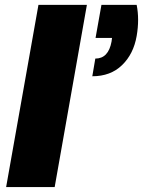

<svg xmlns="http://www.w3.org/2000/svg" viewBox="-20 -760 581 780"><path d="M392.1 -740.2H535.2Q546.9 -681.2 535.2 -613.8Q522.5 -540.5 475.8 -495.4Q429.2 -450.2 355 -450.2L367.2 -522Q420.4 -522 433.1 -590.8L435.1 -606H368.2ZM4.9 0 136.2 -740.2H333L202.1 0Z"/></svg>

Font: Poppins ExtraBold
Style: Italic
Weight: 800
Italic angle: -10°
Designer: Ninad Kale (Devanagari), Jonny Pinhorn (Latin)
Foundry: Indian Type Foundry
Version: Version 3.200;PS 1.000;hotconv 16.6.54;makeotf.lib2.5.65590